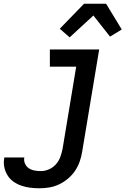

<svg xmlns="http://www.w3.org/2000/svg" viewBox="-84 -785 704 1028"><path d="M128 223Q102 223 77.5 220Q53 217 30 209Q7 201 -12 187.5Q-31 174 -43.5 154Q-56 134 -61 110Q-66 86 -61 60V58H46V59Q43 76 50 91.5Q57 107 70.5 116Q84 125 101 128Q118 131 135 131Q157 131 178.5 121.5Q200 112 215.5 94.5Q231 77 239 55Q247 33 251 12L324 -428H183V-520H447L356 27Q352 53 343 79Q334 105 318.5 128.5Q303 152 280.5 171Q258 190 232.5 202Q207 214 180.5 218.5Q154 223 128 223ZM289 -585 236 -631 366 -765H484L568 -627L505 -589L416 -702Z"/></svg>

Font: Iosevka Semibold Extended
Style: Italic
Weight: 600
Width: 7
Italic angle: -9°
Monospace: yes
Designer: Belleve Invis
Foundry: Belleve Invis
Version: Version 32.5.0; ttfautohint (v1.8.4)